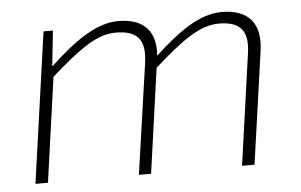

<svg xmlns="http://www.w3.org/2000/svg" viewBox="-42 -553 959 612"><g transform="rotate(-5 438.0 -247.0)"><path d="M687 -494C619 -494 552 -449 470 -373C477 -450 438 -494 356 -494C288 -494 218 -447 134 -368L146 -482H116L48 0H88L135 -335C228 -417 284 -458 345 -458C413 -458 440 -428 430 -355L379 0H418L465 -335C558 -418 615 -458 675 -458C741 -458 770 -429 759 -355L709 0H749L800 -361C812 -446 773 -494 687 -494Z"/></g></svg>

Font: Exo 2 Extra Light
Style: Italic
Weight: 250
Italic angle: -8°
Designer: Natanael Gama
Version: Version 1.001;PS 001.001;hotconv 1.0.88;makeotf.lib2.5.64775